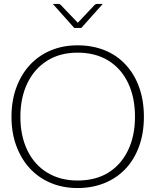

<svg xmlns="http://www.w3.org/2000/svg" viewBox="-20 -943 786 970"><path d="M372 7Q298 7 237 -18.5Q176 -44 132 -91Q88 -138 63 -204.5Q38 -271 38 -353Q38 -435 63 -502Q88 -569 132 -616Q176 -663 237 -688.5Q298 -714 372 -714Q447 -714 509 -689Q571 -664 615 -616Q659 -569 683 -502Q707 -435 707 -353Q707 -271 683 -204.5Q659 -138 615 -91Q571 -44 509 -18.5Q447 7 372 7ZM372 -31Q463 -31 527.5 -71Q592 -111 627 -184Q662 -257 662 -353Q662 -450 627.5 -523Q593 -596 528 -636.5Q463 -677 372 -677Q282 -677 217 -635.5Q152 -594 117.5 -521Q83 -448 83 -353Q83 -257 118 -184Q153 -111 218.5 -71Q284 -31 372 -31ZM499 -923 391 -802H355L247 -923H275Q282 -923 287 -918L373 -828L458 -918Q460 -920 463 -921.5Q466 -923 470 -923Z"/></svg>

Font: Aleo ExtraLight
Style: Regular
Weight: 250
Designer: Alessio Laiso
Foundry: Alessio Laiso
Version: Version 2.001;gftools[0.9.29]